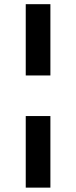

<svg xmlns="http://www.w3.org/2000/svg" viewBox="-20 -747 359 904"><path d="M101.2 -200.6H217.3V136.4H101.2ZM217.3 -727.3V-391.7H101.2V-727.3Z"/></svg>

Font: Inter Zeller Semi Bold
Style: Regular
Weight: 600
Designer: Rasmus Andersson; Joe Bland
Foundry: zeller
Version: Version 3.015;git-dec3a8cb1